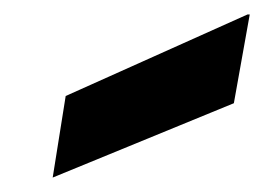

<svg xmlns="http://www.w3.org/2000/svg" viewBox="-20 -784 366 266"><path d="M53 -538 71 -651 323 -764H326L304 -641Z"/></svg>

Font: DM Sans 36pt Black
Style: Italic
Weight: 900
Italic angle: -10°
Designer: Colophon Foundry, Jonny Pinhorn
Foundry: Colophon Foundry
Version: Version 4.004;gftools[0.9.30]